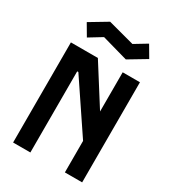

<svg xmlns="http://www.w3.org/2000/svg" viewBox="-218 -1040 1037 1156"><g transform="rotate(30 300.0 -462.5)"><path d="M420 -696V-423.5L247.5 -696H60V0H180V-564H188L420 -219V0H540V-696ZM471.5 -925 385.5 -873 202.5 -922 81.5 -849.5 128.5 -769.5 217 -823.5 397.5 -772.5 518.5 -845Z"/></g></svg>

Font: Kode Mono
Style: Regular
Weight: 400
Monospace: yes
Designer: Isa Ozler
Foundry: Kadena LLC
Version: Version 1.000;gftools[0.9.28]